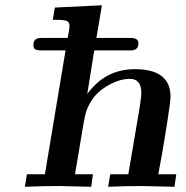

<svg xmlns="http://www.w3.org/2000/svg" viewBox="-20 -715 711 735"><path d="M75.2 0 83 -47.9H151.9L231 -522H139.2Q123 -522 115.5 -525.9Q107.9 -529.8 107.9 -543Q107.9 -569.8 137.2 -569.8H238.8Q239.7 -570.8 242.9 -590.3Q246.1 -609.9 246.1 -615.2Q246.1 -630.4 235.6 -634.8Q225.1 -639.2 192.9 -639.2H182.1L189.9 -686L370.1 -694.8L349.1 -569.8H480Q509.8 -569.8 509.8 -549.8Q509.8 -533.7 500 -526.9Q494.1 -522 478 -522H340.8L314 -355Q382.8 -450.2 496.1 -450.2Q633.3 -450.2 632.8 -344.2Q632.8 -328.1 621.3 -254.2Q609.9 -180.2 598.1 -113.8L585.9 -47.9H654.8L647.9 0Q540 -2.9 525.9 -2.9Q460 -2.9 394 0L401.9 -47.9H471.2L514.2 -300.8Q521 -344.7 521 -359.9Q521 -413.1 477.1 -413.1Q431.2 -413.1 380.1 -379.6Q329.1 -346.2 309.1 -285.2Q305.2 -272.9 298.6 -235.6Q292 -198.2 282.5 -139.2Q272.9 -80.1 267.1 -47.9H335.9L329.1 0Q221.2 -2.9 207 -2.9Q141.1 -2.9 75.2 0Z"/></svg>

Font: CMU Serif Extra
Style: BoldSlanted
Weight: 700
Italic angle: -9.46001°
Version: Version 0.7.0